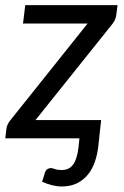

<svg xmlns="http://www.w3.org/2000/svg" viewBox="-29 -526 473 730"><path d="M413 -468.5Q412 -459 407.8 -450.2Q403.5 -441.5 398 -434.5L106 -69.5H355.5L345 28Q341.5 60 332 88.2Q322.5 116.5 305.5 137.5Q288.5 158.5 263.8 170.8Q239 183 205.5 183Q188 183 169 178.2Q150 173.5 131 165L142 130Q145.5 120 152 116.5Q158.5 113 164 113Q169.5 113 179.8 116.8Q190 120.5 205.5 120.5Q234.5 120.5 249.5 99Q264.5 77.5 269.5 34L273 0H-9L-4.5 -37Q-4 -43.5 0 -52.5Q4 -61.5 10.5 -69L304 -436.5H58.5L67 -506.5H418Z"/></svg>

Font: Lato
Style: Italic
Weight: 400
Italic angle: -7°
Designer: Lukasz Dziedzic
Foundry: tyPoland Lukasz Dziedzic
Version: Version 2.007; 2014-02-27